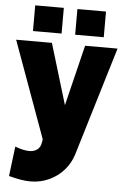

<svg xmlns="http://www.w3.org/2000/svg" viewBox="-64 -765 681 1043"><g transform="rotate(5 276.5 -243.5)"><path d="M142 234Q117 234 90 229.5Q63 225 24 215L44 53Q90 70 122 70Q148 70 165 57Q182 44 186 19L189 0L-2 -526H193L293 -195L374 -526H551L373 63Q358 114 324 152.5Q290 191 243 212.5Q196 234 142 234ZM85 -581V-721H241V-581ZM315 -581V-721H471V-581Z"/></g></svg>

Font: Raleway Black
Style: Regular
Weight: 900
Designer: Matt McInerney, Pablo Impallari, Rodrigo Fuenzalida
Foundry: Matt McInerney, Pablo Impallari, Rodrigo Fuenzalida
Version: Version 4.026